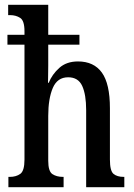

<svg xmlns="http://www.w3.org/2000/svg" viewBox="-20 -780 559 800"><path d="M15 0V-43H21Q47 -43 64.5 -55.5Q82 -68 82 -115V-594H11V-635H82V-650Q82 -694 64 -705.5Q46 -717 22 -717H14V-760H181V-635H311V-594H181V-508Q181 -486 180.5 -464.5Q180 -443 180 -435H183Q197 -470 227 -497Q257 -524 305 -524Q371 -524 404.5 -477.5Q438 -431 438 -329V-115Q438 -68 453 -55.5Q468 -43 495 -43H498V0H339V-321Q339 -386 322.5 -422Q306 -458 264 -458Q219 -458 200 -413.5Q181 -369 181 -297V-110Q181 -66 198.5 -54.5Q216 -43 242 -43H245V0Z"/></svg>

Font: Noto Serif Thai ExtraCondensed Medium
Style: Regular
Weight: 500
Width: 2
Designer: Monotype Design Team
Foundry: Monotype Imaging Inc.
Version: Version 2.002; ttfautohint (v1.8.4.7-5d5b)